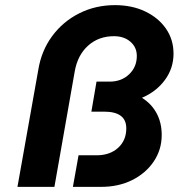

<svg xmlns="http://www.w3.org/2000/svg" viewBox="-20 -728 696 748"><path d="M424 -587Q364 -587 323 -550Q282 -513 271 -449L192 0H48L129 -455Q141 -530 183 -587Q225 -644 288.5 -676Q352 -708 428 -708Q494 -708 545.5 -683.5Q597 -659 626.5 -616.5Q656 -574 656 -519Q656 -462 622.5 -416.5Q589 -371 533 -347Q570 -324 590 -287Q610 -250 610 -202Q610 -145 579 -99Q548 -53 495 -26.5Q442 0 374 0H264L286 -123H356Q408 -123 440 -152Q472 -181 472 -228Q472 -293 386 -293H336L356 -410H407Q453 -410 483 -438.5Q513 -467 513 -510Q513 -544 488 -565.5Q463 -587 424 -587Z"/></svg>

Font: Overused Grotesk
Style: Bold Italic
Weight: 700
Italic angle: -10°
Version: Version 0.003